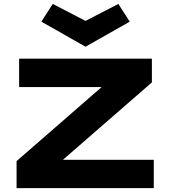

<svg xmlns="http://www.w3.org/2000/svg" viewBox="-20 -975 877 995"><path d="M65.9 0V-140.1L506.8 -523.9H79.1V-670.9H767.1V-547.9L306.2 -147H776.9V0ZM253.4 -954.6 423.3 -866.7 593.3 -954.6 652.3 -862.8 423.3 -732.9 194.3 -862.8Z"/></svg>

Font: REH Gaming
Style: Gaming
Weight: 700
Designer: Astigmatic (AOETI)
Foundry: Astigmatic (AOETI)
Version: Version 1.001 2011